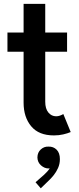

<svg xmlns="http://www.w3.org/2000/svg" viewBox="-20 -701 411 1005"><path d="M262.2 7.8Q183.1 7.8 143.3 -40Q103.5 -87.9 103.5 -163.6V-680.7H216.8V-168.5Q216.8 -131.8 233.2 -112.1Q249.5 -92.3 273.9 -92.3Q283.7 -92.3 293.5 -95.7Q303.2 -99.1 311.5 -104L350.1 -9.8Q334 -2.9 311.3 2.4Q288.6 7.8 262.2 7.8ZM19 -430.2V-530.8H331.1V-430.2ZM193.4 284.7 166 252.9 209 215.3Q218.3 207 227.8 196.5Q237.3 186 243.7 174.8Q250 163.6 249.5 153.3L266.1 151.9Q265.1 163.6 257.3 172.1Q249.5 180.7 233.4 180.7Q212.9 180.7 194.6 164.6Q176.3 148.4 175.8 123Q176.3 96.7 193.6 81.1Q210.9 65.4 233.4 66.4Q259.3 65.4 276.4 82.5Q293.5 99.6 293.5 131.8Q293.5 157.2 283.7 178.7Q273.9 200.2 261 216.1Q248 231.9 238.8 240.7Z"/></svg>

Font: Reddit Sans Condensed SemiBold
Style: Regular
Weight: 600
Designer: Stephen Hutchings
Foundry: Reddit
Version: Version 1.014